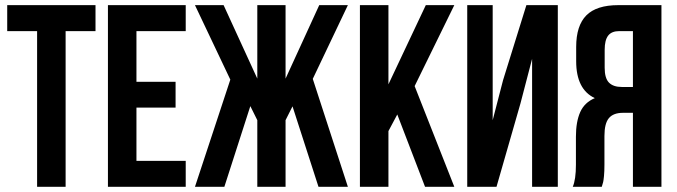

<svg xmlns="http://www.w3.org/2000/svg" viewBox="-20 -720 2609 740"><path d="M7.8 -600.1V-700.2H348.1V-600.1H232.9V0H123V-600.1Z M396 0V-700.2H695.8V-600.1H505.9V-404.8H656.7V-305.2H505.9V-100.1H695.8V0Z M731.4 0 867.7 -413.1 731.4 -700.2H841.8L971.7 -417V-700.2H1080.6V-417L1210.4 -700.2H1320.8L1185.5 -416L1320.8 0H1207.5L1107.4 -310.1L1080.6 -256.8V0H971.7V-256.8L944.8 -311L844.7 0Z M1367.2 0V-700.2H1477.1V-395L1621.1 -700.2H1731L1578.1 -388.2L1731 0H1618.2L1511.2 -278.8L1477.1 -214.8V0Z M1780.8 0V-700.2H1878.9V-256.8L1918.9 -411.1L2008.8 -700.2H2129.9V0H2030.8V-493.2L1985.8 -320.8L1893.6 0Z M2187.5 0Q2199.7 -28.3 2199.7 -85V-192.9Q2199.7 -251 2216.3 -288.1Q2232.9 -325.2 2272.5 -341.8Q2200.7 -375.5 2200.7 -483.9V-539.1Q2200.7 -621.1 2239.7 -660.6Q2278.8 -700.2 2363.3 -700.2H2529.3V0H2419.4V-285.2H2381.3Q2343.8 -285.2 2326.7 -264.6Q2309.6 -244.1 2309.6 -195.8V-85.9Q2309.6 -59.1 2307.9 -41.7Q2306.2 -24.4 2304.7 -18.3Q2303.2 -12.2 2299.3 0ZM2310.5 -459Q2310.5 -418.5 2327.1 -401.6Q2343.8 -384.8 2376.5 -384.8H2419.4V-600.1H2366.7Q2337.4 -600.1 2324 -582.8Q2310.5 -565.4 2310.5 -527.8Z"/></svg>

Font: Bebas Neue Bold
Style: Regular
Weight: 700
Designer: Ryoichi Tsunekawa
Foundry: Ryoichi Tsunekawa
Version: Version 1.300